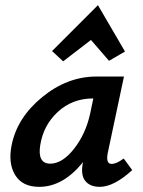

<svg xmlns="http://www.w3.org/2000/svg" viewBox="-20 -718 554 745"><path d="M333 -563 225 -480 182 -520 360 -698 465 -518 403 -482ZM460 -103 493 -58Q422 7 367 7Q329 7 310.5 -16.5Q292 -40 302 -89Q225 7 132 7Q67 7 39 -38.5Q11 -84 25 -154Q46 -261 143.5 -341Q241 -421 354 -421H461L398 -124Q390 -82 413 -82Q432 -82 460 -103ZM175 -83Q222 -83 267.5 -141Q313 -199 330 -278L342 -336H341Q261 -336 204.5 -284Q148 -232 136 -154Q125 -83 175 -83Z"/></svg>

Font: EauTest
Style: Bold Italic
Weight: 700
Italic angle: -12°
Designer: Christian Thalmann (Catharsis Fonts)
Version: Version 0.001;PS 000.001;hotconv 1.0.88;makeotf.lib2.5.64775